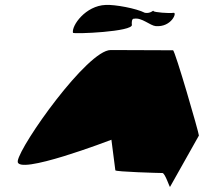

<svg xmlns="http://www.w3.org/2000/svg" viewBox="-20 -766 827 779"><path d="M52 -113C42 -49 432 -199 432 -199L448 -75C448 -69 626 -64 639 -64C650 -64 669 -2 670 -8L787 -216C788 -224 690 -562 682 -562C682 -562 523 -563 429 -563C335 -563 62 -178 52 -113ZM276 -633C277 -627 523 -637 515 -666C514 -672 514 -692 524 -690C555 -696 589 -662 612 -660C676 -655 700 -717 684 -714C668 -711 604 -716 603 -721C602 -727 593 -710 568 -714C533 -732 446 -748 409 -746C327 -743 270 -662 276 -633Z"/></svg>

Font: Ampere
Style: SCSuExtIta
Weight: 400
Version: Version 1